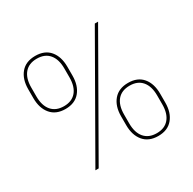

<svg xmlns="http://www.w3.org/2000/svg" viewBox="-146 -801 970 963"><g transform="rotate(-30 339.0 -319.5)"><path d="M147 0 512.5 -639H531.5L166 0ZM507.5 9Q452.5 9 423.2 -26Q394 -61 394 -119V-170Q394 -228.5 423.5 -263.2Q453 -298 507.5 -298Q562.5 -298 591.5 -263.2Q620.5 -228.5 620.5 -170V-119Q620.5 -61 591.2 -26Q562 9 507.5 9ZM507.5 -7Q553.5 -7 578.2 -36.2Q603 -65.5 603 -118.5V-170.5Q603 -223.5 578.2 -252.8Q553.5 -282 507.5 -282Q461 -282 436.2 -252.8Q411.5 -223.5 411.5 -170.5V-118.5Q411.5 -65.5 436.5 -36.2Q461.5 -7 507.5 -7ZM172 -341Q117 -341 87.8 -376Q58.5 -411 58.5 -469V-520Q58.5 -578.5 87.8 -613.2Q117 -648 172 -648Q227 -648 256 -613.2Q285 -578.5 285 -520V-469Q285 -411 255.8 -376Q226.5 -341 172 -341ZM172 -357Q218 -357 242.8 -386.2Q267.5 -415.5 267.5 -468.5V-520.5Q267.5 -573.5 242.8 -602.8Q218 -632 172 -632Q125.5 -632 100.8 -602.8Q76 -573.5 76 -520.5V-468.5Q76 -415.5 101 -386.2Q126 -357 172 -357Z"/></g></svg>

Font: Anek Gurmukhi Thin
Style: Regular
Weight: 250
Designer: Sarang Kulkarni (Gurmukhi), Yesha Goshar (Latin)
Foundry: Ek Type
Version: Version 1.003